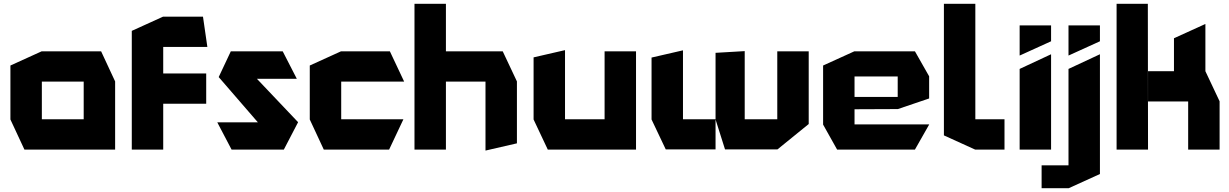

<svg xmlns="http://www.w3.org/2000/svg" viewBox="-20 -790 6493 1014"><path d="M201 -359V-519H514L588 -360V-359ZM109 0 35 -159V-160H422V0ZM35 -160V-444L200 -519H201V-160ZM422 0V-359H588V0Z M842 -242 677 -402H1069V-242ZM676 0V-402H677L842 -242V0ZM676 -402V-627L841 -702H842V-402ZM842 -542V-702H1052L1075 -543V-542Z M1216 -374 1199 -519H1473L1547 -375V-374ZM1379 -101 1135 -383 1199 -519 1554 -145V-144ZM1203 0 1128 -143V-144H1554L1479 0Z M1690 0 1616 -159V-160H2110V-159L2035 0ZM1616 -160V-444L1781 -519H1782V-160ZM1782 -359V-519H2039L2114 -360V-359Z M2169 0V-770H2335V0ZM2544 5V-359H2710V-33L2545 5ZM2335 -359V-519H2635L2710 -360V-359Z M3173 0V-519H3339V0H3174ZM2873 0 2798 -159V-160H3173V0ZM2798 -160V-487L2963 -525H2964V-160Z M4085 -1V-519H4251V-135L4086 -1ZM3496 -1 3421 -159V-160H3759V-1ZM3421 -160V-486L3586 -524H3587V-160ZM3809 -1 3759 -159V-160H4085V-1ZM3759 -160V-511L3912 -520H3913V-160Z M4401 0 4327 -132V-133H4887V-132L4812 0ZM4327 -133V-444L4492 -519H4493V-133ZM4493 -213V-278H4721V-214ZM4493 -386V-519H4812L4887 -387V-386ZM4721 -214V-386H4887V-270L4722 -214Z M5130 0 4965 -75V-770H5131V0ZM5131 0V-160H5285V0Z M5365 0V-426L5530 -503H5531V0ZM5365 -497V-656H5531V-572L5366 -497Z M5623 204V-426L5788 -503H5789V129L5624 204ZM5481 204V83H5623V204ZM5623 -497V-656H5789V-572L5624 -497Z M5877 0V-770H6042L6043 0ZM6255 0V-254H6421V0ZM6043 -254V-414H6346L6421 -255V-254ZM6180 -414V-588L6345 -663H6346V-414Z"/></svg>

Font: Foldit
Style: Bold
Weight: 700
Version: Version 1.003